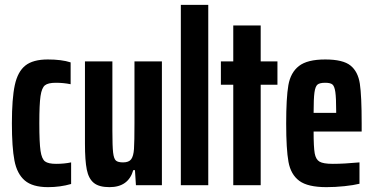

<svg xmlns="http://www.w3.org/2000/svg" viewBox="-20 -763 1539 791"><path d="M29 -255Q29 -357 41 -412.5Q53 -468 84.5 -493Q116 -518 177 -518Q234 -518 271 -506V-416Q242 -422 210 -422Q178 -422 165 -411.5Q152 -401 147 -367.5Q142 -334 142 -255Q142 -175 147 -141.5Q152 -108 165.5 -98Q179 -88 211 -88Q245 -88 273 -94V-5Q228 8 178 8Q114 8 82 -19.5Q50 -47 39.5 -101.5Q29 -156 29 -255Z M330 -171V-510H443V-224Q443 -160 446 -134.5Q449 -109 457.5 -101.5Q466 -94 487 -94Q511 -94 520.5 -107Q530 -120 532 -149.5Q534 -179 534 -254V-510H647V0H540L536 -62H529Q509 8 431 8Q388 8 366.5 -9.5Q345 -27 337.5 -64.5Q330 -102 330 -171Z M725 -743H838V0H725Z M941 -414H890V-510H941V-658H1054V-510H1123V-414H1054V0H941Z M1470 -221H1272Q1272 -157 1276.5 -131.5Q1281 -106 1296.5 -97Q1312 -88 1351 -88Q1397 -88 1461 -94V-6Q1437 0 1399 4Q1361 8 1325 8Q1248 8 1213 -18Q1178 -44 1168.5 -96Q1159 -148 1159 -254Q1159 -360 1168 -412Q1177 -464 1211.5 -491Q1246 -518 1320 -518Q1393 -518 1424 -493Q1455 -468 1462.5 -418Q1470 -368 1470 -255ZM1272 -298H1365V-304Q1365 -360 1361.5 -384Q1358 -408 1349.5 -415Q1341 -422 1320 -422Q1297 -422 1288 -414.5Q1279 -407 1275.5 -382Q1272 -357 1272 -298Z"/></svg>

Font: Saira ExtraCondensed
Style: Bold
Weight: 700
Width: 2
Designer: Hector Gatti with collaboration of the Omnibus-Type team
Foundry: Omnibus-Type
Version: Version 0.072; ttfautohint (v1.8)